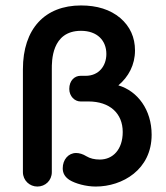

<svg xmlns="http://www.w3.org/2000/svg" viewBox="-20 -668 608 704"><path d="M117 16C146 16 170 -6 170 -37V-414C170 -442 168 -555 277 -555C337 -555 370 -519 370 -470C370 -427 343 -390 294 -390H275C254 -390 234 -373 234 -342C234 -315 254 -296 275 -296H304C383 -296 430 -252 430 -184C430 -120 394 -83 346 -83C327 -83 310 -87 297 -95C284 -103 271 -107 259 -107C231 -107 210 -83 210 -51C210 -33 218 -19 235 -8C256 5 295 16 331 16C429 16 536 -46 536 -174C536 -265 485 -334 414 -355C451 -386 475 -430 475 -483C475 -531 457 -571 421 -602C384 -633 336 -648 277 -648C145 -648 64 -563 64 -414V-37C64 -6 89 16 117 16Z"/></svg>

Font: Dongle
Style: Regular
Weight: 400
Designer: Yanghee Ryu
Foundry: Yanghee Ryu
Version: Version 2.000